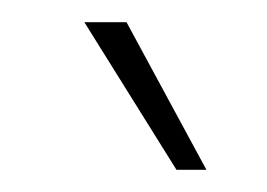

<svg xmlns="http://www.w3.org/2000/svg" viewBox="-20 -634 241 173"><path d="M94 -614 166 -481H139L56 -614Z"/></svg>

Font: Josefin Sans Thin ExtraLight
Style: Italic
Weight: 250
Italic angle: -7°
Version: Version 2.000